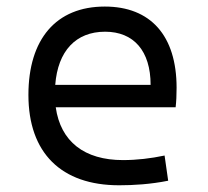

<svg xmlns="http://www.w3.org/2000/svg" viewBox="-20 -547 626 577"><path d="M337.9 9.8C380.9 9.8 432.1 6.8 485.4 -3.9L474.6 -79.6C433.1 -70.8 390.6 -65.9 349.6 -65.9C233.4 -65.9 162.1 -121.6 147.5 -224.6H507.8C509.8 -241.7 510.7 -261.2 510.7 -283.2C510.7 -440.4 432.1 -527.3 294.9 -527.3C148.9 -527.3 65.4 -429.7 65.4 -261.7C65.4 -87.4 164.1 9.8 337.9 9.8ZM146 -292C153.8 -394 208 -451.7 295.9 -451.7C381.8 -451.7 432.6 -394 432.6 -292Z"/></svg>

Font: Cascadia Code SemiLight
Style: Regular
Weight: 350
Monospace: yes
Designer: Aaron Bell
Foundry: Saja Typeworks
Version: Version 2404.023